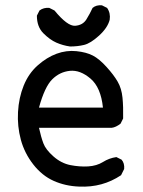

<svg xmlns="http://www.w3.org/2000/svg" viewBox="-20 -688 540 724"><path d="M278.3 15.6Q226.6 13.7 182.6 -5.9Q138.7 -25.4 105.5 -67.9Q72.3 -110.4 58.6 -161.1Q44.9 -211.9 47.9 -265.6Q50.8 -319.3 69.3 -365.2Q87.9 -411.1 122.1 -441.4Q156.2 -471.7 193.4 -485.4Q230.5 -499 268.1 -495.1Q305.7 -491.2 330.1 -478.5Q354.5 -465.8 381.8 -435.5Q409.2 -405.3 423.8 -379.9Q438.5 -354.5 441.9 -319.8Q445.3 -285.2 444.3 -241.2L434.6 -221.7Q417 -208 401.4 -206.1H127Q134.8 -170.9 143.6 -147.5Q152.3 -124 181.6 -98.1Q210.9 -72.3 245.6 -65.4Q280.3 -58.6 312.5 -60.5Q344.7 -62.5 368.2 -77.1Q391.6 -91.8 418.9 -95.7L438.5 -85.9Q450.2 -72.3 448.2 -50.8L436.5 -27.3Q401.4 -3.9 362.3 6.8Q323.2 17.6 278.3 15.6ZM368.2 -282.2Q360.4 -358.4 321.3 -391.6Q282.2 -424.8 243.7 -420.9Q205.1 -417 176.8 -388.7Q148.4 -360.4 127 -282.2ZM244.1 -512.7Q216.8 -516.6 192.4 -527.3Q168 -538.1 143.6 -562.5Q119.1 -586.9 119.1 -628.9L128.9 -648.4Q144.5 -660.2 166 -658.2L185.5 -648.4Q234.4 -588.9 263.2 -590.8Q292 -592.8 305.7 -614.7Q319.3 -636.7 329.1 -658.2Q342.8 -669.9 364.3 -668L383.8 -658.2Q397.5 -638.7 393.6 -613.3Q385.7 -583 353.5 -553.7Q321.3 -524.4 296.9 -518.6Q272.5 -512.7 244.1 -512.7Z"/></svg>

Font: JasonHandwriting2
Style: Regular
Weight: 400
Version: Version 1.05.10